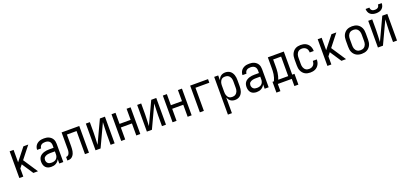

<svg xmlns="http://www.w3.org/2000/svg" viewBox="37 -2019 7426 3514"><g transform="rotate(-20 3750.0 -262.5)"><path d="M80 0V-520H157V-278L348 -520H443L256 -283L443 0H353L231 -184L207 -221L157 -158V0Z M702 8Q672 8 643 -1Q614 -10 593.5 -32Q573 -54 564.5 -83Q556 -112 556 -141Q556 -167 562.5 -192Q569 -217 584.5 -237Q600 -257 622 -270.5Q644 -284 668.5 -292Q693 -300 718 -303Q743 -306 769 -306H858V-355Q858 -376 851 -397Q844 -418 828 -432Q812 -446 791 -452Q770 -458 749 -458Q729 -458 709.5 -454Q690 -450 674 -439Q658 -428 649 -410Q640 -392 640 -373Q640 -373 640 -373Q640 -373 640 -373Q640 -373 640 -373Q640 -373 640 -373Q640 -373 640 -373Q640 -373 640 -373H562Q562 -373 562 -373Q562 -373 562 -373Q562 -396 568.5 -418Q575 -440 588 -459Q601 -478 619.5 -491.5Q638 -505 659 -513.5Q680 -522 703 -525Q726 -528 749 -528Q773 -528 797 -524.5Q821 -521 843 -511Q865 -501 883.5 -485Q902 -469 914 -448Q926 -427 931 -403Q936 -379 936 -355V0H858V-86Q849 -64 832.5 -45.5Q816 -27 795 -14.5Q774 -2 750 3Q726 8 702 8ZM732 -62Q756 -62 780.5 -68.5Q805 -75 823 -91.5Q841 -108 849.5 -131.5Q858 -155 858 -180V-236H769Q754 -236 738.5 -234.5Q723 -233 708.5 -229.5Q694 -226 680 -219.5Q666 -213 655 -203Q644 -193 639 -178.5Q634 -164 634 -149Q634 -131 641 -113Q648 -95 662 -83Q676 -71 694.5 -66.5Q713 -62 732 -62Z M1016 0V-70Q1027 -70 1038 -73.5Q1049 -77 1057.5 -84.5Q1066 -92 1072 -101.5Q1078 -111 1081.5 -121.5Q1085 -132 1087.5 -143Q1090 -154 1091 -165Q1092 -176 1092 -187Q1092 -198 1092 -209Q1092 -213 1092 -217Q1092 -221 1092 -226V-228Q1092 -236 1092 -244.5Q1092 -253 1092 -261V-520H1436V0H1358V-450H1170V-261Q1170 -261 1170 -261Q1170 -261 1170 -261V-259Q1170 -259 1170 -258.5Q1170 -258 1170 -257V-256Q1170 -235 1169.5 -213.5Q1169 -192 1167.5 -170.5Q1166 -149 1162 -127.5Q1158 -106 1150 -86Q1142 -66 1129 -48.5Q1116 -31 1098.5 -19Q1081 -7 1059.5 -3.5Q1038 0 1016 0Z M1564 0V-520H1642V-312Q1642 -254 1638.5 -197Q1635 -140 1633 -82L1838 -520H1936V0H1858V-208Q1858 -266 1861.5 -323Q1865 -380 1867 -438L1662 0Z M2064 0V-520H2142V-304H2358V-520H2436V0H2358V-234H2142V0Z M2564 0V-520H2642V-312Q2642 -254 2638.5 -197Q2635 -140 2633 -82L2838 -520H2936V0H2858V-208Q2858 -266 2861.5 -323Q2865 -380 2867 -438L2662 0Z M3064 0V-520H3142V-304H3358V-520H3436V0H3358V-234H3142V0Z M3596 0V-520H3944V-450H3674V0Z M4064 215V-520H4142V-429Q4150 -450 4163 -469.5Q4176 -489 4194.5 -502.5Q4213 -516 4235.5 -522Q4258 -528 4281 -528Q4306 -528 4330.5 -521Q4355 -514 4375 -499Q4395 -484 4408.5 -463Q4422 -442 4430 -418.5Q4438 -395 4441 -370Q4444 -345 4444 -320V-200Q4444 -175 4441 -150Q4438 -125 4430 -101.5Q4422 -78 4408.5 -57Q4395 -36 4375 -21Q4355 -6 4330.5 1Q4306 8 4281 8Q4258 8 4235.5 2Q4213 -4 4194.5 -17.5Q4176 -31 4163 -50.5Q4150 -70 4142 -91V215ZM4251 -62Q4268 -62 4284.5 -66Q4301 -70 4315 -79.5Q4329 -89 4339.5 -103Q4350 -117 4356 -133Q4362 -149 4364 -166Q4366 -183 4366 -200V-320Q4366 -337 4364 -354Q4362 -371 4356 -387Q4350 -403 4339.5 -417Q4329 -431 4315 -440.5Q4301 -450 4284.5 -454Q4268 -458 4251 -458Q4234 -458 4217.5 -454Q4201 -450 4188 -440Q4175 -430 4165.5 -415.5Q4156 -401 4151 -385.5Q4146 -370 4144 -353.5Q4142 -337 4142 -320V-200Q4142 -183 4144 -166.5Q4146 -150 4151 -134.5Q4156 -119 4165.5 -104.5Q4175 -90 4188 -80Q4201 -70 4217.5 -66Q4234 -62 4251 -62Z M4702 8Q4672 8 4643 -1Q4614 -10 4593.5 -32Q4573 -54 4564.5 -83Q4556 -112 4556 -141Q4556 -167 4562.5 -192Q4569 -217 4584.5 -237Q4600 -257 4622 -270.5Q4644 -284 4668.5 -292Q4693 -300 4718 -303Q4743 -306 4769 -306H4858V-355Q4858 -376 4851 -397Q4844 -418 4828 -432Q4812 -446 4791 -452Q4770 -458 4749 -458Q4729 -458 4709.5 -454Q4690 -450 4674 -439Q4658 -428 4649 -410Q4640 -392 4640 -373Q4640 -373 4640 -373Q4640 -373 4640 -373Q4640 -373 4640 -373Q4640 -373 4640 -373Q4640 -373 4640 -373Q4640 -373 4640 -373H4562Q4562 -373 4562 -373Q4562 -373 4562 -373Q4562 -396 4568.5 -418Q4575 -440 4588 -459Q4601 -478 4619.5 -491.5Q4638 -505 4659 -513.5Q4680 -522 4703 -525Q4726 -528 4749 -528Q4773 -528 4797 -524.5Q4821 -521 4843 -511Q4865 -501 4883.5 -485Q4902 -469 4914 -448Q4926 -427 4931 -403Q4936 -379 4936 -355V0H4858V-86Q4849 -64 4832.5 -45.5Q4816 -27 4795 -14.5Q4774 -2 4750 3Q4726 8 4702 8ZM4732 -62Q4756 -62 4780.5 -68.5Q4805 -75 4823 -91.5Q4841 -108 4849.5 -131.5Q4858 -155 4858 -180V-236H4769Q4754 -236 4738.5 -234.5Q4723 -233 4708.5 -229.5Q4694 -226 4680 -219.5Q4666 -213 4655 -203Q4644 -193 4639 -178.5Q4634 -164 4634 -149Q4634 -131 4641 -113Q4648 -95 4662 -83Q4676 -71 4694.5 -66.5Q4713 -62 4732 -62Z M5036 140V-70H5064Q5078 -100 5087.5 -131Q5097 -162 5102 -194.5Q5107 -227 5108 -259.5Q5109 -292 5109 -325V-520H5420V-70H5464V140H5386V0H5114V140ZM5148 -70H5342V-450H5187V-325Q5187 -293 5186 -260Q5185 -227 5180.5 -195Q5176 -163 5168 -131.5Q5160 -100 5148 -70Z M5747 8Q5721 8 5694 2.5Q5667 -3 5644 -16.5Q5621 -30 5603.5 -50.5Q5586 -71 5575 -95.5Q5564 -120 5560 -146.5Q5556 -173 5556 -200V-320Q5556 -347 5560 -373.5Q5564 -400 5575 -424.5Q5586 -449 5603.5 -469.5Q5621 -490 5644 -503.5Q5667 -517 5694 -522.5Q5721 -528 5747 -528Q5772 -528 5797 -523.5Q5822 -519 5844.5 -508Q5867 -497 5885 -479.5Q5903 -462 5915 -440Q5927 -418 5932.5 -393.5Q5938 -369 5938 -344Q5938 -344 5938 -343.5Q5938 -343 5938 -342H5860Q5860 -342 5860 -342.5Q5860 -343 5860 -343Q5860 -366 5853 -388Q5846 -410 5830 -426.5Q5814 -443 5792 -450.5Q5770 -458 5747 -458Q5730 -458 5713.5 -454Q5697 -450 5683 -440Q5669 -430 5659.5 -416Q5650 -402 5644 -386.5Q5638 -371 5636 -354Q5634 -337 5634 -320V-200Q5634 -183 5636 -166Q5638 -149 5644 -133.5Q5650 -118 5659.5 -104Q5669 -90 5683 -80Q5697 -70 5713.5 -66Q5730 -62 5747 -62Q5770 -62 5792 -69.5Q5814 -77 5830 -93.5Q5846 -110 5853 -132Q5860 -154 5860 -177Q5860 -177 5860 -177.5Q5860 -178 5860 -178H5938Q5938 -177 5938 -176.5Q5938 -176 5938 -176Q5938 -151 5932.5 -126.5Q5927 -102 5915 -80Q5903 -58 5885 -40.5Q5867 -23 5844.5 -12Q5822 -1 5797 3.5Q5772 8 5747 8Z M6080 0V-520H6157V-278L6348 -520H6443L6256 -283L6443 0H6353L6231 -184L6207 -221L6157 -158V0Z M6750 8Q6723 8 6696 2.5Q6669 -3 6646 -16Q6623 -29 6604.5 -49.5Q6586 -70 6575 -94.5Q6564 -119 6560 -146Q6556 -173 6556 -200V-320Q6556 -347 6560 -374Q6564 -401 6575 -425.5Q6586 -450 6604.5 -470.5Q6623 -491 6646 -504Q6669 -517 6696 -522.5Q6723 -528 6750 -528Q6777 -528 6804 -522.5Q6831 -517 6854 -504Q6877 -491 6895.5 -470.5Q6914 -450 6925 -425.5Q6936 -401 6940 -374Q6944 -347 6944 -320V-200Q6944 -173 6940 -146Q6936 -119 6925 -94.5Q6914 -70 6895.5 -49.5Q6877 -29 6854 -16Q6831 -3 6804 2.5Q6777 8 6750 8ZM6750 -62Q6767 -62 6784 -66Q6801 -70 6815 -79.5Q6829 -89 6839.5 -103Q6850 -117 6856 -133Q6862 -149 6864 -166Q6866 -183 6866 -200V-320Q6866 -337 6864 -354Q6862 -371 6856 -387Q6850 -403 6839.5 -417Q6829 -431 6815 -440.5Q6801 -450 6784 -454Q6767 -458 6750 -458Q6733 -458 6716 -454Q6699 -450 6685 -440.5Q6671 -431 6660.5 -417Q6650 -403 6644 -387Q6638 -371 6636 -354Q6634 -337 6634 -320V-200Q6634 -183 6636 -166Q6638 -149 6644 -133Q6650 -117 6660.5 -103Q6671 -89 6685 -79.5Q6699 -70 6716 -66Q6733 -62 6750 -62Z M7064 0V-520H7142V-312Q7142 -254 7138.5 -197Q7135 -140 7133 -82L7338 -520H7436V0H7358V-208Q7358 -266 7361.5 -323Q7365 -380 7367 -438L7162 0ZM7250 -600Q7220 -600 7190.5 -607.5Q7161 -615 7138 -634Q7115 -653 7104 -681.5Q7093 -710 7093 -740H7167Q7167 -724 7173 -709Q7179 -694 7191 -684.5Q7203 -675 7218.5 -671Q7234 -667 7250 -667Q7266 -667 7281.5 -671Q7297 -675 7309 -684.5Q7321 -694 7327 -709Q7333 -724 7333 -740H7407Q7407 -710 7396 -681.5Q7385 -653 7362 -634Q7339 -615 7309.5 -607.5Q7280 -600 7250 -600Z"/></g></svg>

Font: Iosevka SS04
Style: Regular
Weight: 400
Monospace: yes
Designer: Belleve Invis
Foundry: Belleve Invis
Version: Version 19.0.0; ttfautohint (v1.8.4)